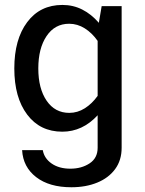

<svg xmlns="http://www.w3.org/2000/svg" viewBox="-20 -539 600 793"><path d="M39.1 -256.3Q39.1 -376.5 92.3 -447.5Q145.5 -518.6 237.8 -518.6Q282.2 -518.6 319.8 -499.5Q357.4 -480.5 388.2 -444.8L399.9 -513.7H482.4V71.3Q482.4 123 455.3 159.7Q428.2 196.3 381.3 215.3Q334.5 234.4 274.9 234.4Q183.6 234.4 129.4 192.6Q75.2 150.9 71.3 81.1H156.7Q162.6 115.2 193.4 136.5Q224.1 157.7 270.5 157.7Q316.9 157.7 350.1 135.7Q383.3 113.8 383.3 71.3V-63Q320.8 4.9 237.3 4.9Q145.5 4.9 92.3 -65.7Q39.1 -136.2 39.1 -256.3ZM138.2 -256.3Q138.2 -173.3 172.6 -123Q207 -72.8 266.1 -72.8Q300.3 -72.8 330.3 -91.8Q360.4 -110.8 383.3 -143.1V-370.1Q360.4 -402.8 330.1 -421.9Q299.8 -440.9 265.6 -440.9Q206.5 -440.9 172.4 -390.1Q138.2 -339.4 138.2 -256.3Z"/></svg>

Font: Estedad-FD Medium
Style: Regular
Weight: 500
Designer: Amin Abedi
Version: Version 7.3